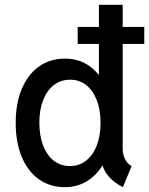

<svg xmlns="http://www.w3.org/2000/svg" viewBox="-20 -772 621 800"><path d="M492.2 7.8Q453.6 -11.7 431.2 -38.8Q408.7 -65.9 406.2 -92.8L420.4 -81.5H381.8L402.8 -140.1V-408.2L381.3 -460.4H392.1V-752H491.2V-151.9Q491.2 -127.9 501.5 -108.2Q511.7 -88.4 528.3 -80.1ZM249.5 7.8Q188 7.8 141.8 -25.1Q95.7 -58.1 70.6 -118.4Q45.4 -178.7 45.4 -260.3Q45.4 -341.3 70.8 -401.6Q96.2 -461.9 142.3 -494.9Q188.5 -527.8 250.5 -527.8Q311 -527.8 355.7 -494.6Q400.4 -461.4 425.5 -401.1Q450.7 -340.8 450.7 -260.3Q450.7 -179.7 425.5 -119.4Q400.4 -59.1 355.2 -25.6Q310.1 7.8 249.5 7.8ZM271 -80.1Q309.6 -80.1 338.4 -102.5Q367.2 -125 383.1 -165.5Q398.9 -206.1 398.9 -260.3Q398.9 -314.9 383.1 -355.2Q367.2 -395.5 338.9 -417.7Q310.5 -439.9 272.5 -439.9Q233.4 -439.9 204.6 -417.7Q175.8 -395.5 159.9 -355.2Q144 -314.9 144 -260.3Q144 -206.1 159.7 -165.5Q175.3 -125 203.9 -102.5Q232.4 -80.1 271 -80.1ZM303.7 -588.9V-659.7H581.1V-588.9Z"/></svg>

Font: Reddit Mono Medium
Style: Regular
Weight: 500
Monospace: yes
Designer: Stephen Hutchings
Foundry: Reddit
Version: Version 1.014